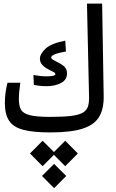

<svg xmlns="http://www.w3.org/2000/svg" viewBox="-20 -713 626 1038"><path d="M252 2.9Q159.7 2.9 106 -11.2Q52.2 -25.4 29.3 -60.3Q6.3 -95.2 6.3 -156.7Q6.3 -211.4 20.5 -265.6H89.8Q86.4 -243.2 84.2 -220Q82 -196.8 82 -176.8Q82 -142.1 93 -121.1Q104 -100.1 140.1 -90.6Q176.3 -81.1 251.5 -81.1Q322.8 -81.1 365 -86.4Q407.2 -91.8 428.2 -104.2Q449.2 -116.7 455.8 -138.2Q462.4 -159.7 461.4 -191.4L450.2 -693.4H532.2L540.5 -194.8Q542 -126.5 516.8 -82.8Q491.7 -39.1 428.5 -18.1Q365.2 2.9 252 2.9ZM233.9 -247.1Q212.4 -247.1 194.3 -249Q176.3 -251 163.1 -253.9L160.6 -307.6Q179.7 -304.2 196.5 -302.2Q213.4 -300.3 231 -300.3Q279.3 -300.3 279.3 -312Q279.3 -318.4 272 -322.3Q264.6 -326.2 241.7 -337.9Q220.2 -349.1 208 -363Q195.8 -377 195.8 -396Q195.8 -420.9 226.1 -449.7Q256.3 -478.5 333 -493.2L336.4 -434.6Q256.8 -420.9 256.8 -402.3Q256.8 -395.5 266.6 -389.9Q276.4 -384.3 295.4 -374.5Q323.7 -360.4 333 -346.9Q342.3 -333.5 342.3 -316.4Q342.3 -280.8 309.1 -263.9Q275.9 -247.1 233.9 -247.1ZM332.5 47.9 400.9 116.7 332.5 185.5 271.5 124 210.4 185.5 142.1 116.7 210.4 47.9 271.5 108.9ZM272.5 172.9 337.9 238.3 272.5 304.2 207 238.3Z"/></svg>

Font: CaskaydiaMono NF SemiLight
Style: Regular
Weight: 350
Designer: Aaron Bell
Foundry: Saja Typeworks
Version: Version 2111.001; ttfautohint (v1.8.4);Nerd Fonts 3.1.1